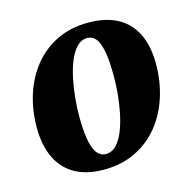

<svg xmlns="http://www.w3.org/2000/svg" viewBox="-89 -652 759 756"><g transform="rotate(-15 290.5 -274.0)"><path d="M333.5 -561.5Q403.5 -561.5 451.5 -536Q499.5 -510.5 524.5 -460.8Q549.5 -411 550 -339Q550.5 -267 530.2 -203Q510 -139 470.8 -90.2Q431.5 -41.5 374.5 -13.8Q317.5 14 244.5 14Q176.5 14 129.2 -12Q82 -38 57.2 -88.2Q32.5 -138.5 31.5 -209.5Q31 -283 51.2 -346.8Q71.5 -410.5 110.5 -458.8Q149.5 -507 205.8 -534.2Q262 -561.5 333.5 -561.5ZM314.5 -504Q290 -504 271.8 -485Q253.5 -466 240.5 -434.5Q227.5 -403 219.5 -364.2Q211.5 -325.5 207.8 -284.8Q204 -244 204.5 -208Q205 -145.5 213 -109.5Q221 -73.5 235 -58.5Q249 -43.5 267.5 -43.5Q292.5 -43.5 310.8 -62.2Q329 -81 341.8 -112.8Q354.5 -144.5 362.5 -183.5Q370.5 -222.5 374 -263.2Q377.5 -304 377 -341Q376.5 -404.5 368.5 -440Q360.5 -475.5 346.8 -489.8Q333 -504 314.5 -504Z"/></g></svg>

Font: Merriweather 36pt Black
Style: Italic
Weight: 900
Italic angle: -7.8°
Version: Version 2.101